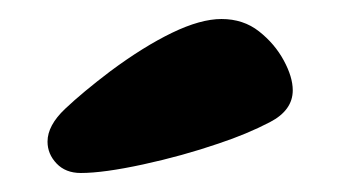

<svg xmlns="http://www.w3.org/2000/svg" viewBox="-20 -825 358 202"><path d="M30 -676Q30 -693 48.5 -710.5Q67 -728 96 -750Q131 -776 161 -790.5Q191 -805 213 -805Q236 -805 252.5 -792Q269 -779 278.5 -761.5Q288 -744 288 -730Q288 -709 264 -696.5Q240 -684 210 -674Q172 -661 130.5 -652Q89 -643 65 -643Q49 -643 39.5 -653Q30 -663 30 -676Z"/></svg>

Font: DynaPuff Condensed
Style: Bold
Weight: 700
Width: 3
Designer: Toshi Omagari, Jennifer Daniel
Foundry: Google Fonts
Version: Version 2.000; ttfautohint (v1.8.4.7-5d5b)